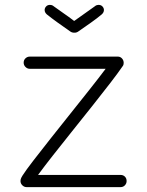

<svg xmlns="http://www.w3.org/2000/svg" viewBox="-20 -767 603 787"><path d="M89 0Q79 0 71.5 -7.5Q64 -15 64 -25Q64 -32 67 -38Q70 -44 72 -47Q86 -69 116.5 -108.5Q147 -148 186.5 -198Q226 -248 268 -300.5Q310 -353 348 -401Q386 -449 413 -485H102Q92 -485 84.5 -492.5Q77 -500 77 -510Q77 -521 84.5 -528Q92 -535 102 -535H463Q473 -535 480 -527.5Q487 -520 487 -509Q487 -501 483 -496Q466 -471 433 -428Q400 -385 359 -333.5Q318 -282 276 -229.5Q234 -177 197 -130Q160 -83 136 -50H474Q485 -50 492 -43Q499 -36 499 -25Q499 -15 492 -7.5Q485 0 474 0ZM286 -633H284Q275 -633 268 -638Q242 -656 217 -674Q192 -692 172 -708Q163 -716 163 -726Q163 -734 169 -740.5Q175 -747 185 -747Q188 -747 192 -746Q196 -745 202 -740Q218 -728 240 -713Q262 -698 284 -681Q307 -698 329 -713Q351 -728 367 -740Q373 -745 377 -746Q381 -747 384 -747Q394 -747 400 -740.5Q406 -734 406 -726Q406 -716 397 -708Q378 -692 352.5 -674Q327 -656 301 -638Q294 -633 286 -633Z"/></svg>

Font: Hubballi
Style: Regular
Weight: 400
Designer: Erin McLaughlin
Version: Version 1.000; ttfautohint (v1.8.3)